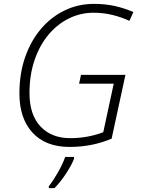

<svg xmlns="http://www.w3.org/2000/svg" viewBox="-20 -744 726 985"><path d="M336.9 9.8Q213.9 9.8 146.7 -63.5Q79.6 -136.7 79.6 -264.2Q79.6 -366.7 109.1 -451.2Q138.7 -535.6 190.9 -596.7Q243.2 -657.7 312.5 -690.9Q381.8 -724.1 461.4 -724.1Q521 -724.1 570.3 -712.9Q619.6 -701.7 664.1 -682.1L644 -637.2Q603.5 -655.8 557.4 -667.2Q511.2 -678.7 460.4 -678.7Q393.1 -678.7 333.5 -649.4Q273.9 -620.1 228.3 -565.4Q182.6 -510.7 157 -434.8Q131.3 -358.9 131.3 -266.1Q131.3 -155.3 187.7 -95.2Q244.1 -35.2 340.8 -35.2Q388.2 -35.2 432.9 -43.9Q477.5 -52.7 509.8 -65.9L563.5 -314.9H385.7L395.5 -359.9H623.5L552.7 -32.7Q453.1 9.8 336.9 9.8ZM230.5 221.2V211.4Q252.4 183.6 276.9 141.1Q301.3 98.6 314.5 61H359.9V70.8Q347.2 103 318.8 146.5Q290.5 189.9 259.3 221.2Z"/></svg>

Font: Open Sans Light
Style: Italic
Weight: 300
Italic angle: -12°
Designer: Monotype Design Team
Foundry: Monotype Imaging Inc.
Version: Version 3.003; ttfautohint (v1.8.4)